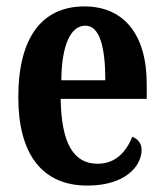

<svg xmlns="http://www.w3.org/2000/svg" viewBox="-20 -568 510 598"><path d="M252 10C372 10 421 -52 421 -101C421 -123 408 -136 392 -142C373 -95 340 -58 284 -58C210 -58 171 -120 169 -260H437V-306C437 -464 363 -548 243 -548C112 -548 37 -453 37 -265C37 -91 109 10 252 10ZM308 -318H171C172 -428 200 -488 246 -488C290 -488 308 -423 308 -318Z"/></svg>

Font: Noto Serif Sinhala ExtraCondensed
Style: Bold
Weight: 700
Width: 2
Designer: Jelle Bosma - Monotype Design Team
Foundry: Monotype Imaging Inc.
Version: Version 2.007